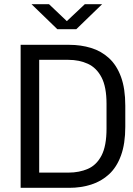

<svg xmlns="http://www.w3.org/2000/svg" viewBox="-20 -901 640 921"><path d="M79 0V-686H312Q368 -686 417 -671Q466 -656 503 -622Q540 -588 560.5 -532Q581 -476 581 -394V-293Q581 -212 560.5 -155.5Q540 -99 503 -65Q466 -31 417 -15.5Q368 0 312 0ZM168 -73H308Q360 -73 401.5 -91Q443 -109 467 -155Q491 -201 491 -284V-403Q491 -484 467 -530Q443 -576 401.5 -595Q360 -614 308 -614H168ZM255 -761 131 -881H215L316 -785H285L387 -881H470L346 -761Z"/></svg>

Font: Chivo Mono Medium Light
Style: Regular
Weight: 300
Monospace: yes
Version: Version 1.008